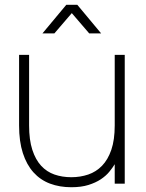

<svg xmlns="http://www.w3.org/2000/svg" viewBox="-20 -770 613 805"><path d="M158 -630 258 -750H304L404 -630H354L281 -715L208 -630ZM102 -244Q102 -183.5 115.5 -142Q129 -100.5 152.5 -75Q176 -49.5 208.5 -38.2Q241 -27 279 -27Q316.5 -27 349.8 -38.2Q383 -49.5 407.8 -75Q432.5 -100.5 446.8 -142Q461 -183.5 461 -244V-540H503V0H461V-81.5Q452 -66.5 438 -49.5Q424 -32.5 402.5 -18.2Q381 -4 350.8 5.5Q320.5 15 279 15Q230 15 189.5 -0.2Q149 -15.5 120.2 -47.5Q91.5 -79.5 75.8 -128.2Q60 -177 60 -244V-540H102Z"/></svg>

Font: Vela Sans ExtLt
Style: Regular
Weight: 200
Designer: Principal design: Mikhail Sharanda - project Manrope.
Design modification: Ravid Balaliev
Foundry: Mikhail Sharanda
Version: Version 1.001